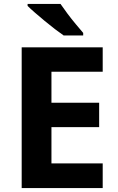

<svg xmlns="http://www.w3.org/2000/svg" viewBox="-20 -954 600 974"><path d="M501 0H90V-714H501V-590H241V-433H483V-309H241V-125H501ZM287 -934Q302 -912 322.5 -884.5Q343 -857 364.5 -831.5Q386 -806 402 -787V-774H303Q284 -787 258.5 -806.5Q233 -826 206.5 -848Q180 -870 157 -890Q134 -910 120 -924V-934Z"/></svg>

Font: Noto Sans Kawi
Style: Bold
Weight: 700
Designer: Fadhl Haqq
Version: Version 1.000